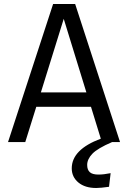

<svg xmlns="http://www.w3.org/2000/svg" viewBox="-20 -709 640 958"><path d="M415 114Q415 138 428 150Q441 162 471 162Q498 162 532 155L524 223Q482 229 460 229Q404 229 371 201.5Q338 174 338 131Q338 37 483 -17L434 -176H161L106 0H20L245 -689H355L579 0H539Q467 31 441 58Q415 85 415 114ZM411 -248 298 -615 184 -248Z"/></svg>

Font: FiraDG Mono
Style: Regular
Weight: 400
Designer: Carrois Corporate & Edenspiekermann AG
Foundry: Carrois Corporate GbR & Edenspiekermann AG
Version: Version 3.206